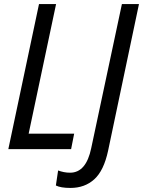

<svg xmlns="http://www.w3.org/2000/svg" viewBox="-20 -734 704 945"><path d="M21 0 172 -714H256L121 -76H345L330 0ZM327 191Q397 191 444 148.5Q491 106 512 8L664 -714H580L429 -5Q404 116 325 116Q309 116 294 113Q279 110 266 105L255 179Q279 191 327 191Z"/></svg>

Font: Noto Sans UI SemiCondensed
Style: Italic
Weight: 400
Width: 4
Italic angle: -12°
Designer: Monotype Design Team
Foundry: Monotype Imaging Inc.
Version: Version 1.901